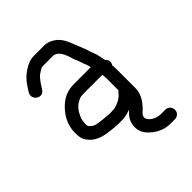

<svg xmlns="http://www.w3.org/2000/svg" viewBox="-186 -591 863 863"><g transform="rotate(-45 245.0 -160.0)"><path d="M319.8 -267.5H212C176.7 -267.5 148.1 -255.1 127.7 -238.8C91.1 -209.5 55.7 -160.7 61.5 -92.4C62.2 -84.3 63.4 -74.5 67.7 -65.6C84 -32.3 116.8 -12.8 157.1 -6.6C186.4 -2.2 218.9 2.4 255.4 0.5C274.6 -0.5 287.2 -4.7 298.7 -8.1C302 -9 303.4 -9.7 306.6 -10.9C293.7 1.6 276.4 16.9 270.7 44.5C263.8 77.9 276.2 103.9 293.2 120.8C315.8 143.5 347 165.5 394 165.5H422C438.7 165.5 452.5 152.7 452.5 135.5C452.5 119 439.6 104.5 422 104.5H394C363.9 104.5 334.9 86.4 329.5 65.7C330 51.4 333.8 46.8 343.3 38.4C364.6 19.5 395.5 -15 395.5 -58V-184C395.5 -190.8 395.1 -196.3 393.8 -204.4C405.8 -221.8 397.4 -237.2 388 -246.2C384.4 -264.6 381.8 -284.5 372.5 -306.8C366.5 -321.2 361.7 -341.4 353.4 -360.1C344.4 -380.4 336.6 -404.7 325.2 -427.6C309.7 -458.5 276.4 -488.4 227.4 -484.5H176C147.5 -484.5 128.1 -472.8 113.4 -463.6C86 -446.5 67.1 -424.4 50.3 -396.5L42.2 -383.4C23.5 -350.6 70.9 -316.4 93.5 -350.2L102.6 -364.3C112.7 -380.8 114.7 -381.7 126.4 -396.7L134 -404.3L144.9 -411.6C157.2 -419.8 160.8 -423.5 176 -423.5H230C233.7 -423.5 235.8 -424.2 242.1 -422.8C264.3 -417.3 276.5 -394.8 286.1 -366.3L290.1 -352.3C292.1 -345.1 294.8 -339.5 297.8 -333.4C301.8 -325.5 303.3 -318.1 308.1 -304C312.2 -292.4 318.5 -279.9 318.5 -275C318.5 -272.4 319.3 -269.9 319.8 -267.5ZM231.6 -59.5 212.2 -61.4C182.6 -64.1 150.7 -65.9 139 -75.6C129.1 -83.9 122.5 -87.4 122.5 -96C122.5 -99.9 121.7 -102.7 122.4 -108.4L124.4 -124.3C125.4 -132.3 127.9 -138.9 131.2 -145.4L138 -159.1C147 -174.7 158.7 -188.4 173.6 -195.8L187.6 -202.8C191.4 -204.7 203.3 -206.5 212 -206.5H324C327 -206.5 329 -206.5 332 -206.4C333.2 -198.9 334.5 -190.4 334.5 -184V-106.2L327.2 -98.8C326.8 -98.5 326.2 -97.8 325.8 -97.3C316.4 -84 299.1 -72.4 280.3 -66L266.3 -61.9C263.7 -61.2 260 -60.5 254 -60.5C246.1 -60.5 239.3 -59.5 231.6 -59.5Z"/></g></svg>

Font: CiSf OpenHand
Style: Bd
Weight: 400
Foundry: Cannot Into Space Fonts
Version: Version 0.7892